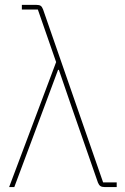

<svg xmlns="http://www.w3.org/2000/svg" viewBox="-20 -760 508 780"><path d="M17.1 0 208 -507.8 133.8 -721.2H68.8V-740.2H127.9Q139.6 -740.2 145.3 -736.3Q150.9 -732.4 154.8 -722.2L398.9 -19H454.1V0H405.8Q394 0 387.9 -4.2Q381.8 -8.3 377.9 -18.1L273.9 -316.9L219.2 -476.1H215.8L157.2 -318.8L38.1 0Z"/></svg>

Font: Anuphan Thin
Style: Regular
Weight: 250
Designer: Mike Abbink, Paul van der Laan, Pieter van Rosmalen, Mint Tantisuwanna
Foundry: Bold Monday; Cadson Demak
Version: Version 3.002;hotconv 1.0.109;makeotfexe 2.5.65596